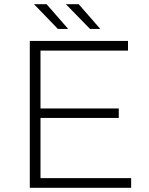

<svg xmlns="http://www.w3.org/2000/svg" viewBox="-20 -895 709 915"><path d="M202 -875C202 -875 305 -757 305 -757C305 -757 256 -757 256 -757C256 -757 142 -875 142 -875C142 -875 202 -875 202 -875ZM355 -875C355 -875 458 -757 458 -757C458 -757 409 -757 409 -757C409 -757 294 -875 294 -875C294 -875 355 -875 355 -875ZM173 -333C173 -333 173 -46 173 -46C173 -46 605 -46 605 -46C605 -46 605 0 605 0C605 0 122 0 122 0C122 0 122 -700 122 -700C122 -700 590 -700 590 -700C590 -700 590 -654 590 -654C590 -654 173 -654 173 -654C173 -654 173 -378 173 -378C173 -378 546 -378 546 -378C546 -378 546 -333 546 -333C546 -333 173 -333 173 -333Z"/></svg>

Font: TamingNoise
Style: Regular
Weight: 500
Designer: Julieta Ulanovsky
Foundry: Julieta Ulanovsky
Version: ""